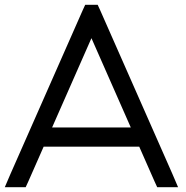

<svg xmlns="http://www.w3.org/2000/svg" viewBox="-21 -760 776 800"><path d="M559.1 -149H160.9L97 -4L86 20H-1L23 -36L323 -716L334 -740H386L397 -716L697 -36L721 20H634L623 -4ZM523.9 -229 360 -601 196.1 -229Z"/></svg>

Font: Nordica Plus
Style: NordicaClassicLight
Weight: 300
Version: Version 1.01